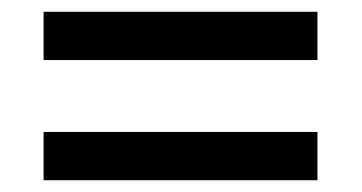

<svg xmlns="http://www.w3.org/2000/svg" viewBox="-20 -515 615 326"><path d="M54 -413H519V-495H54ZM54 -209H519V-291H54Z"/></svg>

Font: Noto Sans Lao UI Med
Style: Regular
Weight: 500
Designer: Monotype Design Team
Foundry: Monotype Imaging Inc.
Version: Version 2.000